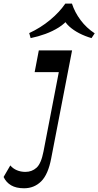

<svg xmlns="http://www.w3.org/2000/svg" viewBox="-140 -827 540 1054"><path d="M-7.9 206.5Q-51.4 206.5 -78.9 190.3Q-106.4 174.1 -120.3 144.6L-83.4 81.1Q-68.9 98.5 -47.4 107.5Q-25.9 116.6 -0.4 116.6Q35.3 116.6 60.7 93.6Q86 70.6 98.8 4.4L182.8 -430.9H50.2L73.1 -550.5H255.7L141.1 42.1Q124.4 130.6 86.1 168.5Q47.8 206.5 -7.9 206.5ZM28.2 -617.8 20.4 -645.4Q82.9 -674.3 134.7 -717.2Q186.4 -760.1 218.6 -807.3H254.9Q270.3 -759.7 302.4 -716.6Q334.6 -673.6 379.9 -644L362.4 -617.8Q326.8 -628.1 295.1 -644.4Q263.4 -660.8 240.5 -681.6Q217.6 -702.4 207.9 -725.7H236.6Q216.9 -698.1 183.1 -676.7Q149.3 -655.4 109.1 -640.7Q68.9 -626.1 28.2 -617.8Z"/></svg>

Font: Savate ExtraLight
Style: Italic
Weight: 200
Italic angle: -11°
Designer: Max Esnée
Foundry: Plomb Type
Version: Version 2.000